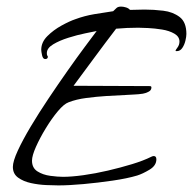

<svg xmlns="http://www.w3.org/2000/svg" viewBox="-20 -539 585 582"><path d="M157 23Q143 23 120 22Q97 21 74 16Q51 11 35 -0.5Q19 -12 19 -33Q19 -50 34 -82.5Q49 -115 73.5 -156Q98 -197 127.5 -241Q157 -285 185.5 -325.5Q214 -366 237.5 -397.5Q261 -429 273 -445Q263 -443 238.5 -438Q214 -433 187 -424.5Q160 -416 141 -404.5Q122 -393 122 -378Q122 -373 123 -371Q125 -369 125 -367Q125 -360 117 -360Q110 -360 107.5 -371.5Q105 -383 105 -388Q105 -411 123.5 -429.5Q142 -448 166.5 -461.5Q191 -475 209 -481Q236 -491 265.5 -496Q295 -501 323 -505Q329 -511 333.5 -515Q338 -519 347 -519Q354 -519 362 -516.5Q370 -514 374 -509Q385 -509 396.5 -509.5Q408 -510 418 -510Q446 -510 475 -506.5Q504 -503 524.5 -487.5Q545 -472 545 -436Q545 -428 542 -415.5Q539 -403 532.5 -393.5Q526 -384 516 -384Q512 -384 512 -385Q512 -387 518 -395Q524 -403 524 -413Q524 -428 508.5 -437Q493 -446 471 -449.5Q449 -453 429 -454Q409 -455 399 -455Q365 -455 332 -452Q299 -409 267 -365.5Q235 -322 203 -279Q261 -279 318.5 -278.5Q376 -278 434 -278Q439 -278 439 -274Q439 -265 429.5 -260.5Q420 -256 413 -255Q400 -253 386.5 -252.5Q373 -252 359 -251Q334 -250 303 -248Q272 -246 241.5 -242Q211 -238 188 -229Q174 -224 155.5 -202Q137 -180 119 -150.5Q101 -121 89 -94Q77 -67 77 -52Q77 -30 93.5 -19.5Q110 -9 132.5 -6Q155 -3 171 -3Q197 -3 233 -8Q269 -13 307.5 -22Q346 -31 380.5 -41.5Q415 -52 439 -64Q443 -66 446 -66Q454 -66 454 -56Q454 -37 433 -24.5Q412 -12 396 -7Q366 2 321.5 8.5Q277 15 233 19Q189 23 157 23Z"/></svg>

Font: Caramel
Style: Regular
Weight: 400
Designer: Robert E. Leuschke
Foundry: Robert E. Leuschke
Version: Version 1.010